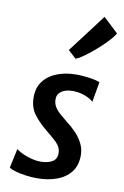

<svg xmlns="http://www.w3.org/2000/svg" viewBox="-98 -944 650 1008"><g transform="rotate(10 227.5 -440.0)"><path d="M173.5 8Q143.5 8 112.5 3.8Q81.5 -0.5 57.5 -7.5Q33.5 -14.5 23 -22.5L45 -124.5Q61.5 -112.5 83.5 -102.8Q105.5 -93 129.8 -87Q154 -81 175 -81Q213.5 -81 237.8 -95Q262 -109 262 -140.5Q262 -158.5 254.2 -173.5Q246.5 -188.5 227.5 -205.8Q208.5 -223 176 -249.5Q134.5 -283.5 108.2 -319.5Q82 -355.5 82 -408.5Q82 -460.5 109.2 -495.2Q136.5 -530 182 -547Q227.5 -564 281.5 -564Q308.5 -564 333.8 -561.2Q359 -558.5 379 -554.2Q399 -550 408.5 -545.5L389.5 -437Q381.5 -446.5 364.2 -455.5Q347 -464.5 325 -470.2Q303 -476 280.5 -476Q243 -476 220 -460.8Q197 -445.5 197 -417.5Q197 -396.5 206.8 -379.2Q216.5 -362 234.2 -346.2Q252 -330.5 274.5 -312Q304 -290 327.8 -264.8Q351.5 -239.5 365.2 -211Q379 -182.5 379 -150.5Q379 -95 351 -60Q323 -25 276.2 -8.5Q229.5 8 173.5 8ZM263.5 -645 221 -684 375.5 -888 455 -813.5Q448 -800.5 431.2 -781.2Q414.5 -762 391.8 -740.5Q369 -719 345 -699.2Q321 -679.5 299.5 -664.8Q278 -650 263.5 -645Z"/></g></svg>

Font: Merriweather Sans Medium
Style: Italic
Weight: 500
Italic angle: -7.5°
Designer: Eben Sorkin
Foundry: Eben Sorkin
Version: Version 2.001